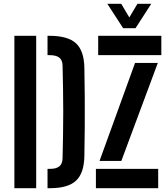

<svg xmlns="http://www.w3.org/2000/svg" viewBox="-20 -988 884 1008"><path d="M55.5 0V-800H170V0ZM229.5 0V-101.5H242.5Q276.5 -101.5 292.2 -115.2Q308 -129 308.5 -157.5Q310 -223 311 -282.8Q312 -342.5 312 -400.5Q312 -458.5 311 -518.5Q310 -578.5 308.5 -643.5Q308 -671.5 291.8 -685Q275.5 -698.5 240 -698.5H229.5V-800H240Q336 -800 378.8 -760.8Q421.5 -721.5 423 -631Q424.5 -548.5 425 -474.5Q425.5 -400.5 425 -326.2Q424.5 -252 423 -169.5Q421.5 -79 379.2 -39.5Q337 0 242.5 0ZM483.5 0V-101.5H810.5V0ZM495.5 -698.5V-800H827V-698.5ZM502.5 -143 689 -657.5H808.5L617 -143ZM626.5 -840 543.5 -968H616.5L659 -896.5L701.5 -968H774L691.5 -840Z"/></svg>

Font: Big Shoulders Stencil Text Thin
Style: Bold
Weight: 700
Version: Version 2.001